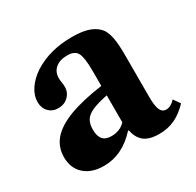

<svg xmlns="http://www.w3.org/2000/svg" viewBox="-124 -671 834 819"><g transform="rotate(-30 292.5 -261.5)"><path d="M168 10.5Q107.5 10.5 72.5 -21Q37.5 -52.5 37.5 -107Q37.5 -156.5 68.5 -192.5Q99.5 -228.5 163.8 -252.8Q228 -277 327.5 -291V-363.5Q327.5 -430.5 315.2 -453.5Q303 -476.5 267 -476.5Q230 -476.5 208.5 -458.8Q187 -441 187 -410Q187 -399 189 -387.8Q191 -376.5 191 -366Q191 -337.5 171.2 -318.8Q151.5 -300 122.5 -300Q93.5 -300 75.5 -318.8Q57.5 -337.5 57.5 -367.5Q57.5 -398.5 78 -429.5Q98.5 -460.5 135.5 -485Q213.5 -534.5 323 -534.5Q376.5 -534.5 409.2 -521.8Q442 -509 458.5 -485Q470 -466.5 475.5 -437Q481 -407.5 481 -352.5V-148.5Q481 -104.5 489.5 -84.8Q498 -65 518 -65Q540.5 -65 562.5 -88.5L585 -56.5Q553 -22.5 518 -6Q483 10.5 440.5 10.5Q392 10.5 367 -9Q342 -28.5 334.5 -68H330.5Q293.5 -28 253.5 -8.8Q213.5 10.5 168 10.5ZM259 -83.5Q279.5 -83.5 297 -90.5Q314.5 -97.5 327.5 -111.5V-244.5Q279.5 -235 252.2 -223Q225 -211 214 -193.2Q203 -175.5 203 -147.5Q203 -115 216.5 -99.2Q230 -83.5 259 -83.5Z"/></g></svg>

Font: Libre Caslon Text
Style: Regular
Weight: 400
Designer: Pablo Impallari, Rodrigo Fuenzalida, Katja Schimmel
Foundry: Pablo Impallari, Rodrigo Fuenzalida
Version: Version 2.000